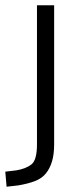

<svg xmlns="http://www.w3.org/2000/svg" viewBox="-64 -514 298 727"><path d="M-39 193 -44 136 -2 131Q34 125 55 108.5Q76 92 76 33V-494H141V33Q141 70 133 97Q125 124 109.5 143Q94 162 67.5 172Q41 182 5 188Z"/></svg>

Font: Nunito Sans 7pt Condensed Light
Style: Regular
Weight: 300
Width: 3
Designer: Vernon Adams
Foundry: Vernon Adams
Version: Version 3.101;gftools[0.9.27]